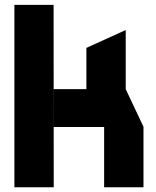

<svg xmlns="http://www.w3.org/2000/svg" viewBox="-20 -790 657 810"><path d="M40.7 0V-769.5H206.1L206.7 0ZM419.3 0V-254.2H585.3V0ZM206.7 -254.2V-414H510.4L585.3 -255.2V-254.2ZM344.4 -414V-588L509.4 -662.8H510.4V-414Z"/></svg>

Font: Foldit Thin
Style: Regular
Weight: 100
Designer: Sophia Tai
Foundry: Sophia Tai
Version: Version 1.003